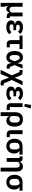

<svg xmlns="http://www.w3.org/2000/svg" viewBox="2614 -3459 1045 6313"><g transform="rotate(90 3136.5 -302.5)"><path d="M201 200H74V-522H202V-204Q202 -150 222.5 -122Q243 -94 289 -94Q316 -94 339.5 -103.5Q363 -113 377.5 -132Q392 -151 392 -178V-522H520V-102H572V0H520Q457 0 425 -32Q393 -64 393 -116V-119L440 -92H391Q377 -40 348 -14Q319 12 277 12Q241 12 216.5 -4.5Q192 -21 174 -56H169L201 87Z M1037 -159 1106 -82Q1070 -38 1012 -13Q954 12 874 12Q768 12 709.5 -31Q651 -74 651 -145Q651 -200 684 -231Q717 -262 776 -271V-275Q720 -283 691.5 -311Q663 -339 663 -385Q663 -449 718.5 -491.5Q774 -534 877 -534Q928 -534 968 -524Q1008 -514 1040.5 -494.5Q1073 -475 1098 -447L1021 -372Q1005 -391 984.5 -404.5Q964 -418 939 -425Q914 -432 885 -432Q838 -432 816 -415.5Q794 -399 794 -375V-365Q794 -339 812.5 -325Q831 -311 864 -311H973V-222H855Q819 -222 800 -208.5Q781 -195 781 -167V-156Q781 -125 806.5 -108Q832 -91 888 -91Q938 -91 974 -108.5Q1010 -126 1037 -159Z M1536 0H1435Q1369 0 1334.5 -34.5Q1300 -69 1300 -133V-421H1150V-522H1594V-421H1428V-102H1536Z M2238 -102V0H2183Q2130 0 2103 -22Q2076 -44 2065 -98L2054 -159H2051Q2036 -102 2011.5 -64Q1987 -26 1951 -7Q1915 12 1865 12Q1801 12 1754.5 -20Q1708 -52 1682.5 -113Q1657 -174 1657 -261Q1657 -348 1682.5 -409Q1708 -470 1754.5 -502Q1801 -534 1865 -534Q1915 -534 1952 -516Q1989 -498 2014.5 -460Q2040 -422 2056 -364H2060L2081 -447L2105 -522H2235L2121 -264L2182 -102ZM1874 -94Q1894 -94 1911 -103.5Q1928 -113 1942.5 -134Q1957 -155 1969 -191L1994 -262L1969 -331Q1957 -367 1942.5 -388.5Q1928 -410 1911 -419.5Q1894 -429 1874 -429Q1837 -429 1814 -397.5Q1791 -366 1791 -300V-223Q1791 -157 1814 -125.5Q1837 -94 1874 -94Z M2282 -522H2348Q2399 -522 2424.5 -504Q2450 -486 2467 -442L2535 -267H2539L2647 -522H2783L2610 -172L2722 98H2789V200H2723Q2672 200 2646 181.5Q2620 163 2605 120L2532 -74H2528L2414 200H2278L2458 -168L2349 -421H2282Z M3212 -159 3281 -82Q3245 -38 3187 -13Q3129 12 3049 12Q2943 12 2884.5 -31Q2826 -74 2826 -145Q2826 -200 2859 -231Q2892 -262 2951 -271V-275Q2895 -283 2866.5 -311Q2838 -339 2838 -385Q2838 -449 2893.5 -491.5Q2949 -534 3052 -534Q3103 -534 3143 -524Q3183 -514 3215.5 -494.5Q3248 -475 3273 -447L3196 -372Q3180 -391 3159.5 -404.5Q3139 -418 3114 -425Q3089 -432 3060 -432Q3013 -432 2991 -415.5Q2969 -399 2969 -375V-365Q2969 -339 2987.5 -325Q3006 -311 3039 -311H3148V-222H3030Q2994 -222 2975 -208.5Q2956 -195 2956 -167V-156Q2956 -125 2981.5 -108Q3007 -91 3063 -91Q3113 -91 3149 -108.5Q3185 -126 3212 -159Z M3599 -102V0H3508Q3442 0 3407.5 -34.5Q3373 -69 3373 -133V-522H3501V-102ZM3548 -788 3481 -581 3397 -593 3431 -805Z M3669 200V-273Q3669 -354 3694.5 -412.5Q3720 -471 3772 -502.5Q3824 -534 3904 -534Q4029 -534 4086 -464Q4143 -394 4143 -263Q4143 -131 4091 -59.5Q4039 12 3943 12Q3893 12 3854 -13.5Q3815 -39 3802 -79H3797V200ZM3901 -92Q3949 -92 3979 -124.5Q4009 -157 4009 -218V-310Q4009 -368 3981 -399.5Q3953 -431 3903 -431Q3853 -431 3825 -399.5Q3797 -368 3797 -310V-171Q3797 -146 3811 -128.5Q3825 -111 3849 -101.5Q3873 -92 3901 -92Z M4488 -102V0H4397Q4331 0 4296.5 -34.5Q4262 -69 4262 -133V-522H4390V-102Z M5065 -421H4943V-413Q4986 -389 5006.5 -350.5Q5027 -312 5027 -248Q5027 -172 4997.5 -113Q4968 -54 4913.5 -21Q4859 12 4784 12Q4710 12 4655.5 -21.5Q4601 -55 4571.5 -115Q4542 -175 4542 -256Q4542 -339 4571.5 -398.5Q4601 -458 4655.5 -490Q4710 -522 4788 -522H5065ZM4842 -421H4788Q4736 -421 4706 -391Q4676 -361 4676 -302V-213Q4676 -154 4705.5 -122.5Q4735 -91 4784 -91Q4835 -91 4864 -122.5Q4893 -154 4893 -213V-302Q4893 -342 4880 -370.5Q4867 -399 4842 -421Z M5302 0H5174V-421H5122V-522H5196Q5246 -522 5273.5 -495Q5301 -468 5301 -418V-412L5262 -431H5306Q5322 -476 5357.5 -505Q5393 -534 5453 -534Q5533 -534 5576.5 -480.5Q5620 -427 5620 -330V200H5492V-317Q5492 -373 5472 -401Q5452 -429 5406 -429Q5380 -429 5356 -419.5Q5332 -410 5317 -391.5Q5302 -373 5302 -345Z M6250 -421H6128V-413Q6171 -389 6191.5 -350.5Q6212 -312 6212 -248Q6212 -172 6182.5 -113Q6153 -54 6098.5 -21Q6044 12 5969 12Q5895 12 5840.5 -21.5Q5786 -55 5756.5 -115Q5727 -175 5727 -256Q5727 -339 5756.5 -398.5Q5786 -458 5840.5 -490Q5895 -522 5973 -522H6250ZM6027 -421H5973Q5921 -421 5891 -391Q5861 -361 5861 -302V-213Q5861 -154 5890.5 -122.5Q5920 -91 5969 -91Q6020 -91 6049 -122.5Q6078 -154 6078 -213V-302Q6078 -342 6065 -370.5Q6052 -399 6027 -421Z"/></g></svg>

Font: IBM Plex Sans SemiBold
Style: Regular
Weight: 600
Designer: Mike Abbink, Paul van der Laan, Pieter van Rosmalen
Foundry: Bold Monday
Version: Version 3.201